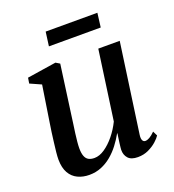

<svg xmlns="http://www.w3.org/2000/svg" viewBox="-130 -799 823 909"><g transform="rotate(-20 282.0 -344.0)"><path d="M166 10.5Q133.5 10.5 107.8 -1.8Q82 -14 67.2 -40Q52.5 -66 52 -106.5Q52 -122 54.2 -144.5Q56.5 -167 59.8 -192.5Q63 -218 66.2 -242Q69.5 -266 72.5 -284L101 -468.5L45 -493.5L49.5 -521.5L195.5 -544L215.5 -532L181.5 -284.5Q179 -265 175.8 -242.5Q172.5 -220 169.5 -197.8Q166.5 -175.5 164.8 -156.5Q163 -137.5 163 -124.5Q163 -99.5 168.8 -84.5Q174.5 -69.5 186.2 -63Q198 -56.5 215.5 -56.5Q241 -56.5 267.8 -74.8Q294.5 -93 318.8 -122.8Q343 -152.5 360 -187.5L409 -537H517L453.5 -86.5Q451 -68.5 455.5 -59.2Q460 -50 469.5 -50Q479 -50 491 -56.8Q503 -63.5 518.5 -79L530 -55.5Q523 -44 505.8 -28.5Q488.5 -13 464.2 -1.5Q440 10 410.5 10Q376.5 10 361.5 -7Q346.5 -24 347 -49.5Q347 -53 348 -62Q349 -71 350.5 -83Q352 -95 353.8 -107.2Q355.5 -119.5 357 -129L355.5 -129.5Q340.5 -102.5 321.2 -77.2Q302 -52 278.2 -32.2Q254.5 -12.5 226.5 -1Q198.5 10.5 166 10.5ZM202.5 -698H463L454 -627H193Z"/></g></svg>

Font: Merriweather 72pt Medium
Style: Italic
Weight: 500
Italic angle: -7.8°
Version: Version 2.101